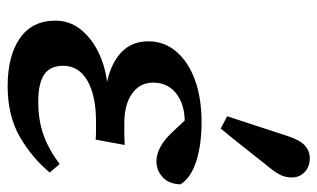

<svg xmlns="http://www.w3.org/2000/svg" viewBox="-184 -632 830 502"><g transform="rotate(90 231.0 -381.0)"><path d="M205 14Q126 14 80 -18Q34 -50 34 -111Q34 -147 55.5 -175Q77 -203 113 -221.5Q149 -240 194 -246Q144 -257 116 -284Q88 -311 88 -354Q88 -395 114.5 -426.5Q141 -458 188.5 -475.5Q236 -493 299 -493Q359 -493 402 -479Q445 -465 462 -438Q461 -407 443 -391Q425 -375 402 -375Q365 -375 326 -416L295 -449Q251 -448 223.5 -426Q196 -404 196 -366Q196 -332 224.5 -311.5Q253 -291 302 -291Q321 -291 330.5 -291Q340 -291 359 -292L345 -216Q337 -217 324 -217Q311 -217 297 -217Q230 -217 191 -194.5Q152 -172 152 -131Q152 -97 175 -81.5Q198 -66 245 -66Q295 -66 333.5 -80Q372 -94 409 -122L431 -96Q393 -50 338 -18Q283 14 205 14ZM284 -560Q310 -640 336 -719Q347 -752 361.5 -764Q376 -776 393 -776Q416 -776 430 -762.5Q444 -749 444 -729Q444 -712 436.5 -697.5Q429 -683 412 -663Q388 -633 364.5 -603Q341 -573 316 -543Z"/></g></svg>

Font: Source Serif Pro SemiBold
Style: Italic
Weight: 600
Italic angle: -12°
Designer: Frank Grießhammer
Foundry: Adobe Systems Incorporated
Version: Version 3.001;hotconv 1.0.111;makeotfexe 2.5.65597